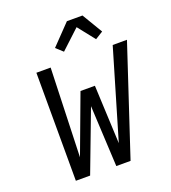

<svg xmlns="http://www.w3.org/2000/svg" viewBox="-170 -1102 1091 1227"><g transform="rotate(-20 375.0 -489.0)"><path d="M133 0 132 -735H229L209 -132L357 -529H455L473 -132L651 -735H748L505 0H408L387 -415L230 0ZM344 -801 298 -843 428 -978H534L617 -839L564 -806L473 -921Z"/></g></svg>

Font: Iosevka Custom Medium Oblique
Style: Regular
Weight: 500
Italic angle: -9°
Designer: Belleve Invis
Foundry: Belleve Invis
Version: Version 27.0.1